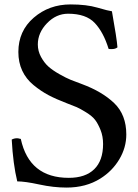

<svg xmlns="http://www.w3.org/2000/svg" viewBox="-20 -836 622 868"><path d="M486 -785Q508 -662 511 -622Q502 -614 484 -614Q475 -614 471 -615Q448 -690 408.5 -732Q369 -774 288 -774Q234 -774 192.5 -731Q151 -688 151 -635Q151 -605 165.5 -578.5Q180 -552 199 -535Q218 -518 249 -500.5Q280 -483 300 -475Q320 -467 350 -456Q442 -422 496.5 -369.5Q551 -317 551 -228Q551 -169 519.5 -116Q488 -63 434 -29Q369 12 281 12Q222 12 157.5 -2Q93 -16 58 -16Q39 -94 33 -205Q44 -211 57 -211Q60 -211 62.5 -210.5Q65 -210 68.5 -209Q72 -208 74 -208Q112 -32 291 -32Q366 -32 406 -71Q446 -110 446 -185Q446 -220 434.5 -248.5Q423 -277 410 -294Q397 -311 369.5 -328Q342 -345 327 -351.5Q312 -358 280 -370Q233 -388 199 -406Q165 -424 131.5 -451.5Q98 -479 80.5 -516.5Q63 -554 63 -601Q63 -696 132.5 -756Q202 -816 299 -816Q371 -816 420.5 -801.5Q470 -787 486 -785Z"/></svg>

Font: Indiction Unicode
Style: Normal
Weight: 500
Version: Version 1.1